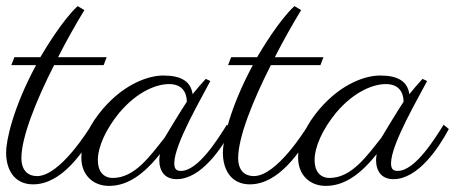

<svg xmlns="http://www.w3.org/2000/svg" viewBox="-33 -590 1488 628"><path d="M14 -403 4 -377H85C9 -236 -13 -130 -13 -91C-13 -31 17 13 75 13C170 13 239 -93 285 -168L267 -182C258 -168 164 -14 88 -14C60 -14 37 -31 37 -73C37 -141 85 -261 144 -377H306L316 -403H157C185 -458 215 -511 243 -557L221 -570C170 -523 112 -425 99 -403Z M640 -332C624 -315 610 -298 597 -282C591 -323 561 -343 501 -343C448 -343 362 -311 289 -216C247 -161 233 -112 233 -75C233 -15 274 18 323 18C371 18 425 -4 490 -86C489 -81 488 -69 488 -67C488 -30 506 -4 545 -4C625 -4 693 -106 726 -168L709 -182C682 -139 616 -31 559 -31C546 -31 537 -35 537 -56C537 -119 629 -274 655 -325ZM505 -139C458 -80 408 -8 336 -8C305 -8 287 -30 287 -66C287 -110 313 -167 357 -221C417 -292 480 -315 520 -315C576 -315 578 -269 578 -257C559 -229 522 -167 505 -139Z M723 -403 713 -377H794C718 -236 696 -130 696 -91C696 -31 726 13 784 13C879 13 948 -93 994 -168L976 -182C967 -168 873 -14 797 -14C769 -14 746 -31 746 -73C746 -141 794 -261 853 -377H1015L1025 -403H866C894 -458 924 -511 952 -557L930 -570C879 -523 821 -425 808 -403Z M1349 -332C1333 -315 1319 -298 1306 -282C1300 -323 1270 -343 1210 -343C1157 -343 1071 -311 998 -216C956 -161 942 -112 942 -75C942 -15 983 18 1032 18C1080 18 1134 -4 1199 -86C1198 -81 1197 -69 1197 -67C1197 -30 1215 -4 1254 -4C1334 -4 1402 -106 1435 -168L1418 -182C1391 -139 1325 -31 1268 -31C1255 -31 1246 -35 1246 -56C1246 -119 1338 -274 1364 -325ZM1214 -139C1167 -80 1117 -8 1045 -8C1014 -8 996 -30 996 -66C996 -110 1022 -167 1066 -221C1126 -292 1189 -315 1229 -315C1285 -315 1287 -269 1287 -257C1268 -229 1231 -167 1214 -139Z"/></svg>

Font: Parisienne
Style: Regular
Weight: 400
Designer: Astigmatic (AOETI)
Foundry: Astigmatic (AOETI)
Version: Version 1.000